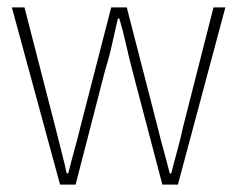

<svg xmlns="http://www.w3.org/2000/svg" viewBox="-20 -498 640 518"><path d="M142 0 12 -478H46L129 -156Q137 -123 145 -92.5Q153 -62 160 -30H164Q172 -62 180.5 -92.5Q189 -123 197 -156L280 -478H322L405 -156Q413 -123 421.5 -92.5Q430 -62 438 -30H442Q450 -62 458.5 -92.5Q467 -123 474 -156L556 -478H588L460 0H418L336 -312Q327 -347 319.5 -380.5Q312 -414 302 -448H298Q290 -414 282.5 -379.5Q275 -345 264 -310L184 0Z"/></svg>

Font: Source Code Pro ExtraLight ExtraLight
Style: Regular
Weight: 250
Monospace: yes
Version: Version 1.018;hotconv 1.0.116;makeotfexe 2.5.65601